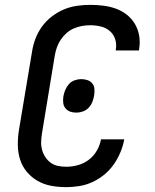

<svg xmlns="http://www.w3.org/2000/svg" viewBox="-20 -763 640 791"><path d="M253 8Q221 8 191 2.5Q161 -3 135.5 -17.5Q110 -32 91 -54.5Q72 -77 63 -105Q54 -133 53.5 -164.5Q53 -196 58 -227L112 -550Q116 -577 126 -603.5Q136 -630 153 -653.5Q170 -677 193.5 -695Q217 -713 243 -724Q269 -735 297 -739Q325 -743 352 -743Q379 -743 406.5 -739.5Q434 -736 458.5 -727Q483 -718 503 -702Q523 -686 536 -664Q549 -642 553.5 -615Q558 -588 553 -560V-555H457V-558Q461 -581 454.5 -601.5Q448 -622 432 -635.5Q416 -649 395 -654Q374 -659 351 -659Q335 -659 318 -656Q301 -653 284.5 -646Q268 -639 254.5 -627Q241 -615 231 -600.5Q221 -586 215 -569.5Q209 -553 206 -536L153 -214Q150 -196 149.5 -178.5Q149 -161 153.5 -145Q158 -129 167 -115.5Q176 -102 189 -92.5Q202 -83 218.5 -79.5Q235 -76 253 -76Q276 -76 300.5 -82.5Q325 -89 345.5 -104.5Q366 -120 379 -142.5Q392 -165 396 -189H492Q487 -162 476 -135.5Q465 -109 448.5 -85.5Q432 -62 409.5 -43.5Q387 -25 361 -13Q335 -1 307 3.5Q279 8 253 8ZM295 -299Q281 -299 269.5 -303Q258 -307 250 -316.5Q242 -326 240.5 -339Q239 -352 241 -365Q243 -378 248.5 -391.5Q254 -405 263.5 -416Q273 -427 287 -432Q301 -437 314 -437Q328 -437 340 -433Q352 -429 360 -419.5Q368 -410 369 -397Q370 -384 368 -371Q366 -358 361 -344.5Q356 -331 346 -320Q336 -309 322 -304Q308 -299 295 -299Z"/></svg>

Font: Iosevka Custom Medium Oblique
Style: Regular
Weight: 500
Italic angle: -9°
Designer: Belleve Invis
Foundry: Belleve Invis
Version: Version 27.0.1